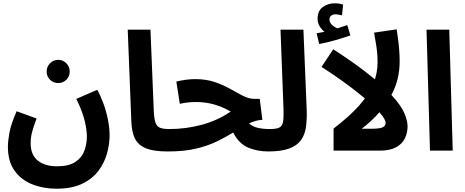

<svg xmlns="http://www.w3.org/2000/svg" viewBox="-20 -914 2822 1165"><path d="M334 -410Q304 -410 283.5 -430Q263 -450 263 -480Q263 -509 283.5 -530Q304 -551 334 -551Q362 -551 382.5 -530Q403 -509 403 -480Q403 -450 382.5 -430Q362 -410 334 -410Z M28 -24Q28 -59 37.5 -110.5Q47 -162 81 -239L202 -195Q183 -145 174.5 -112Q166 -79 166 -45Q166 26 209.5 60.5Q253 95 326 95Q398 95 437.5 68.5Q477 42 492 0.5Q507 -41 507 -85Q507 -130 492.5 -186.5Q478 -243 443 -314L570 -369Q590 -334 607 -287.5Q624 -241 634.5 -190Q645 -139 645 -92Q645 -40 629.5 16.5Q614 73 578 121.5Q542 170 479.5 200.5Q417 231 322 231Q243 231 176 204.5Q109 178 68.5 122Q28 66 28 -24Z M997 5Q913 5 866 -14Q819 -33 799 -73Q779 -113 777 -176L755 -734H893L913 -243Q915 -195 923 -171Q931 -147 950.5 -139Q970 -131 1007 -131Q1042 -131 1058.5 -112Q1075 -93 1075 -65Q1075 -34 1055 -14.5Q1035 5 997 5Z M998 5 1008 -131Q1107 -131 1203 -156.5Q1299 -182 1380 -237Q1332 -265 1280 -280Q1228 -295 1170 -295Q1145 -295 1121 -292.5Q1097 -290 1071 -284L1050 -419Q1078 -426 1107.5 -430Q1137 -434 1164 -434Q1231 -434 1283.5 -416Q1336 -398 1378 -374Q1420 -350 1455.5 -332Q1491 -314 1525 -314H1556L1572 -187Q1550 -186 1530 -180Q1510 -174 1491 -165Q1514 -145 1545.5 -138Q1577 -131 1618 -131Q1653 -131 1668.5 -112Q1684 -93 1684 -65Q1684 -34 1664.5 -14.5Q1645 5 1608 5Q1540 5 1484.5 -19Q1429 -43 1395 -110Q1351 -83 1297.5 -56.5Q1244 -30 1171 -12.5Q1098 5 998 5Z M1607 5 1617 -131Q1658 -131 1676 -140.5Q1694 -150 1698 -178Q1702 -206 1700 -259L1682 -734H1821L1841 -248Q1843 -190 1836.5 -143.5Q1830 -97 1806.5 -64Q1783 -31 1735 -13Q1687 5 1607 5Z M1917 -647 1901 -712Q1930 -717 1949 -721Q1932 -734 1919.5 -754.5Q1907 -775 1907 -800Q1907 -848 1938.5 -871Q1970 -894 2011 -894Q2039 -894 2062 -886L2055 -821Q2045 -823 2035 -825Q2025 -827 2015 -827Q1999 -827 1989 -818.5Q1979 -810 1979 -797Q1979 -777 1995 -762.5Q2011 -748 2028 -742Q2060 -752 2087 -762L2106 -699Q2069 -686 2017.5 -671Q1966 -656 1917 -647Z M2238 -278Q2185 -327 2105.5 -387Q2026 -447 1931 -508L2002 -615Q2106 -548 2181 -491Q2256 -434 2308 -386Z M2453 -147Q2453 -109 2437 -75Q2421 -41 2383.5 -20.5Q2346 0 2284 0H2004V-134Q2101 -208 2159.5 -274Q2218 -340 2244.5 -404Q2271 -468 2271 -536Q2271 -586 2263.5 -634.5Q2256 -683 2250 -716L2387 -736Q2390 -716 2394.5 -683Q2399 -650 2402 -613.5Q2405 -577 2405 -544Q2405 -486 2392.5 -435Q2380 -384 2355 -338Q2413 -275 2433 -228.5Q2453 -182 2453 -147ZM2175 -133H2236Q2288 -133 2304 -142.5Q2320 -152 2320 -168Q2320 -190 2282 -233Q2260 -207 2233 -182Q2206 -157 2175 -133Z M2589 0 2568 -734H2706L2727 0Z"/></svg>

Font: Noto Sans Arabic SemCond
Style: Bold
Weight: 700
Width: 4
Designer: Monotype Design Team, Nadine Chahine, Nizar Qandah and Khaled Hosny
Foundry: Monotype Imaging Inc.
Version: Version 2.012; ttfautohint (v1.8.4.7-5d5b)